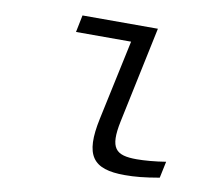

<svg xmlns="http://www.w3.org/2000/svg" viewBox="-63 -571 726 652"><g transform="rotate(10 300.0 -245.5)"><path d="M437 -51C364 -51 341 -72 361 -168L431 -500H171L159 -441H349L290 -165C262 -34 295 9 406 9C441 9 473 6 525 -3L537 -60C500 -54 463 -51 437 -51Z"/></g></svg>

Font: LT Wave Mono Light
Style: Italic
Weight: 300
Designer: Daniel Lyons
Version: Version 2.5 (Glyphs App)